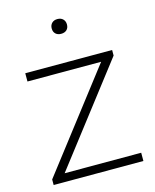

<svg xmlns="http://www.w3.org/2000/svg" viewBox="-113 -824 727 900"><g transform="rotate(-15 251.0 -373.5)"><path d="M98.5 -40H470V0H34.5V-27L399 -500.5H41.5V-540.5H463V-513.5ZM215.5 -711Q215.5 -727 225.5 -737Q235.5 -747 252.5 -747Q269.5 -747 279.5 -737Q289.5 -727 289.5 -711Q289.5 -694.5 279.5 -685Q269.5 -675.5 252.5 -675.5Q235.5 -675.5 225.5 -685Q215.5 -694.5 215.5 -711Z"/></g></svg>

Font: Encode Sans Expanded ExtraLight
Style: Regular
Weight: 275
Width: 7
Designer: Multiple Designers
Foundry: Impallari Type
Version: Version 2.000